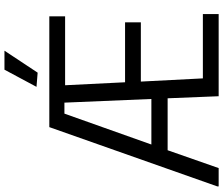

<svg xmlns="http://www.w3.org/2000/svg" viewBox="-88 -888 976 839"><g transform="rotate(-90 399.5 -468.0)"><path d="M440 -796 515 -936H598L502 -791ZM5 -6 264 -740H748V-671H447L460 -409H722V-340H463L477 -69H758V0H399L390 -223H163L85 0H5ZM188 -294H387L371 -674H323Z"/></g></svg>

Font: Encode Sans Condensed
Style: Regular
Weight: 400
Designer: Pablo Impallari, Andres Torresi
Foundry: Pablo Impallari, Andres Torresi
Version: Version 1.000; ttfautohint (v1.00) -l 8 -r 50 -G 200 -x 14 -